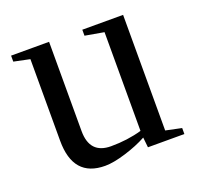

<svg xmlns="http://www.w3.org/2000/svg" viewBox="-91 -556 682 663"><g transform="rotate(-20 250.0 -224.5)"><path d="M152.8 -130.9Q152.8 -46.9 231 -46.9Q291.5 -46.9 344.2 -62V-424.8L274.9 -437V-459H424.8V-34.2L482.9 -22V0H349.1L345.2 -37.1Q310.5 -18.1 265.1 -4.2Q219.7 9.8 189 9.8Q71.8 9.8 71.8 -125V-424.8L13.2 -437V-459H152.8Z"/></g></svg>

Font: Tinos
Style: Regular
Weight: 400
Designer: Steve Matteson
Foundry: Monotype Imaging Inc.
Version: Version 1.23